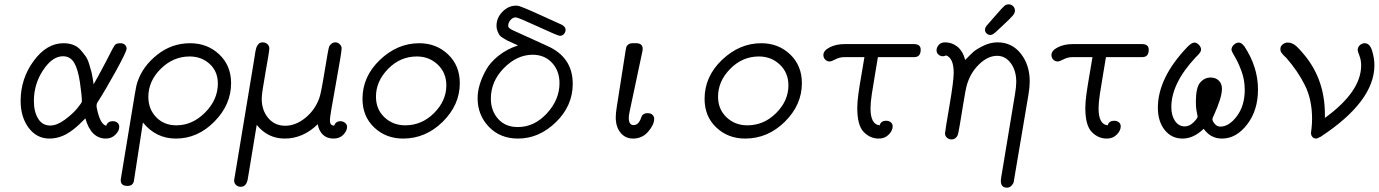

<svg xmlns="http://www.w3.org/2000/svg" viewBox="-20 -634 6348 884"><path d="M75 -169Q75 -272 135 -353.5Q195 -435 272 -435Q297 -435 317 -427.5Q337 -420 351 -404Q365 -388 374.5 -374.5Q384 -361 391 -337.5Q398 -314 401 -302.5Q404 -291 407.5 -269Q411 -247 411 -246Q429 -277 444 -305.5Q459 -334 468.5 -351.5Q478 -369 485.5 -384.5Q493 -400 497.5 -408Q502 -416 506 -422.5Q510 -429 514 -431Q518 -433 522 -434Q526 -435 533 -435Q549 -435 556 -427Q563 -419 563 -410Q563 -397 515 -309.5Q467 -222 429 -163Q423 -154 425 -140Q440 -62 469 -55Q476 -76 499 -76Q512 -76 520.5 -69Q529 -62 529 -50Q529 -31 511 -13.5Q493 4 468 4Q399 4 373 -89Q315 -28 270 -9Q239 4 208 4Q149 4 112 -45.5Q75 -95 75 -169ZM136 -169Q136 -120 155.5 -88Q175 -56 211 -56Q242 -56 278 -82.5Q314 -109 335.5 -135Q357 -161 357 -167Q357 -194 348 -255Q339 -316 321 -346Q303 -375 270 -375Q221 -375 178.5 -311Q136 -247 136 -169Z M536 197Q536 189 537 186L601 -202Q607 -240 613 -257Q637 -329 704 -382Q771 -435 855 -435Q935 -435 989.5 -383.5Q1044 -332 1044 -251Q1044 -152 967 -74Q890 4 790 4Q698 4 638 -70L597 196Q594 222 567 222Q536 222 536 197ZM663 -188Q663 -132 699 -94.5Q735 -57 792 -57Q866 -57 924.5 -116Q983 -175 983 -249Q983 -305 945.5 -339.5Q908 -374 853 -374Q778 -374 720.5 -317.5Q663 -261 663 -188Z M1058 197Q1058 192 1060 184L1151 -365Q1152 -371 1153.5 -381.5Q1155 -392 1156 -397Q1157 -402 1159 -410Q1161 -418 1163.5 -422Q1166 -426 1169.5 -430.5Q1173 -435 1178 -437Q1183 -439 1190 -439Q1202 -439 1211 -431Q1220 -423 1220 -411Q1220 -398 1202.5 -301Q1185 -204 1185 -180Q1185 -126 1215 -90.5Q1245 -55 1293 -55Q1341 -55 1385.5 -91Q1430 -127 1450 -182Q1458 -203 1475 -308Q1492 -413 1496 -421Q1507 -439 1524 -439Q1536 -439 1544.5 -430Q1553 -421 1553 -412Q1553 -394 1526 -246Q1499 -98 1499 -83Q1499 -68 1503 -62.5Q1507 -57 1518 -55Q1526 -76 1547 -76Q1559 -76 1568.5 -68.5Q1578 -61 1578 -50Q1578 -32 1561 -14Q1544 4 1516 4Q1485 4 1466.5 -14Q1448 -32 1443 -62Q1375 4 1291 4Q1213 4 1162 -59L1121 189Q1115 226 1088 226Q1076 226 1067 218Q1058 210 1058 197Z M1649 -179Q1649 -282 1729.5 -358.5Q1810 -435 1910 -435Q1989 -435 2043 -383.5Q2097 -332 2097 -251Q2097 -151 2018.5 -73.5Q1940 4 1836 4Q1757 4 1703 -47Q1649 -98 1649 -179ZM1711 -189Q1711 -131 1750 -94Q1789 -57 1846 -57Q1922 -57 1978.5 -113.5Q2035 -170 2035 -241Q2035 -299 1995.5 -336.5Q1956 -374 1899 -374Q1823 -374 1767 -317Q1711 -260 1711 -189Z M2179 -182Q2179 -212 2188.5 -244Q2198 -276 2217.5 -311.5Q2237 -347 2275.5 -377.5Q2314 -408 2365 -425Q2358 -428 2339.5 -436.5Q2321 -445 2314.5 -448Q2308 -451 2295.5 -459Q2283 -467 2279 -473.5Q2275 -480 2270.5 -491Q2266 -502 2266 -515Q2266 -552 2293.5 -580Q2321 -608 2356 -608H2361Q2373 -608 2461 -568Q2517 -542 2558 -524Q2559 -524 2561.5 -522.5Q2564 -521 2565.5 -520.5Q2567 -520 2569.5 -518.5Q2572 -517 2573 -516Q2574 -515 2576 -513Q2578 -511 2579.5 -509.5Q2581 -508 2582 -506Q2583 -504 2583.5 -501.5Q2584 -499 2584 -496Q2584 -486 2576.5 -477.5Q2569 -469 2558 -469Q2549 -469 2457 -511.5Q2365 -554 2355 -554Q2341 -554 2330.5 -542Q2320 -530 2320 -517V-512Q2322 -504 2340.5 -495Q2359 -486 2501 -422Q2617 -370 2617 -248Q2617 -147 2539.5 -71.5Q2462 4 2365 4Q2283 4 2231 -50Q2179 -104 2179 -182ZM2240 -180Q2240 -124 2273.5 -86.5Q2307 -49 2364 -49Q2440 -49 2498 -112Q2556 -175 2556 -251Q2556 -308 2521.5 -345Q2487 -382 2432 -382H2431Q2359 -381 2299.5 -320Q2240 -259 2240 -180Z M2815 -94Q2815 -111 2819 -137L2861 -405Q2863 -414 2864 -418.5Q2865 -423 2872.5 -429Q2880 -435 2893 -435H2909Q2939 -435 2939 -409Q2939 -403 2938 -399L2879 -121Q2875 -103 2875 -92Q2875 -58 2897 -58Q2917 -58 2928 -82Q2929 -84 2931.5 -91Q2934 -98 2936 -101.5Q2938 -105 2944.5 -109Q2951 -113 2960 -113H2961Q2977 -113 2984.5 -105Q2992 -97 2992 -87Q2992 -60 2964.5 -28Q2937 4 2895 4Q2859 4 2837 -23Q2815 -50 2815 -94Z M3224 -179Q3224 -282 3304.5 -358.5Q3385 -435 3485 -435Q3564 -435 3618 -383.5Q3672 -332 3672 -251Q3672 -151 3593.5 -73.5Q3515 4 3411 4Q3332 4 3278 -47Q3224 -98 3224 -179ZM3286 -189Q3286 -131 3325 -94Q3364 -57 3421 -57Q3497 -57 3553.5 -113.5Q3610 -170 3610 -241Q3610 -299 3570.5 -336.5Q3531 -374 3474 -374Q3398 -374 3342 -317Q3286 -260 3286 -189Z M3771 -381Q3771 -401 3800 -416Q3829 -431 3869 -431H4188Q4219 -431 4219 -405Q4219 -371 4189 -371H4022Q4018 -345 4009 -293Q4000 -241 3994 -201Q3988 -161 3988 -135Q3988 -61 4030 -57Q4036 -78 4060 -78Q4073 -78 4081.5 -71Q4090 -64 4090 -52Q4090 -33 4072 -14.5Q4054 4 4026 4Q3986 4 3956.5 -26.5Q3927 -57 3927 -137Q3927 -165 3932.5 -204Q3938 -243 3947 -294Q3956 -345 3960 -371H3869Q3846 -371 3827 -361Q3808 -351 3800 -351Q3788 -351 3779.5 -359.5Q3771 -368 3771 -381Z M4332 -439Q4363 -439 4388 -419Q4413 -399 4424 -358Q4445 -380 4460.5 -394Q4476 -408 4508 -423.5Q4540 -439 4573 -439Q4639 -439 4680 -387Q4721 -335 4721 -259Q4721 -233 4715 -197L4649 193Q4649 197 4647.5 204Q4646 211 4637.5 220.5Q4629 230 4616 230Q4588 230 4588 198Q4588 191 4589 187L4653 -199Q4659 -235 4659 -257Q4659 -309 4634 -343Q4609 -377 4571 -377Q4528 -377 4487 -337Q4446 -297 4430 -237Q4426 -222 4417 -167.5Q4408 -113 4400 -64.5Q4392 -16 4389 -11Q4380 8 4361 8Q4349 8 4340 0Q4331 -8 4331 -20Q4331 -28 4351 -144.5Q4371 -261 4371 -299Q4371 -366 4336 -379Q4329 -375 4321 -375Q4309 -375 4300.5 -383Q4292 -391 4292 -403Q4292 -415 4302 -427Q4312 -439 4332 -439ZM4515 -497Q4515 -509 4529 -523Q4543 -539 4564 -563Q4596 -600 4604.5 -607Q4613 -614 4624 -614Q4636 -614 4644.5 -605.5Q4653 -597 4653 -585Q4653 -574 4642.5 -561.5Q4632 -549 4591 -511Q4573 -495 4563 -485Q4549 -473 4540 -473Q4530 -473 4522.5 -480Q4515 -487 4515 -497Z M4821 -381Q4821 -401 4850 -416Q4879 -431 4919 -431H5238Q5269 -431 5269 -405Q5269 -371 5239 -371H5072Q5068 -345 5059 -293Q5050 -241 5044 -201Q5038 -161 5038 -135Q5038 -61 5080 -57Q5086 -78 5110 -78Q5123 -78 5131.5 -71Q5140 -64 5140 -52Q5140 -33 5122 -14.5Q5104 4 5076 4Q5036 4 5006.5 -26.5Q4977 -57 4977 -137Q4977 -165 4982.5 -204Q4988 -243 4997 -294Q5006 -345 5010 -371H4919Q4896 -371 4877 -361Q4858 -351 4850 -351Q4838 -351 4829.5 -359.5Q4821 -368 4821 -381Z M5311 -138Q5311 -276 5448 -419Q5467 -438 5479 -438Q5490 -438 5500 -427.5Q5510 -417 5510 -406Q5510 -401 5507 -395.5Q5504 -390 5501 -386.5Q5498 -383 5492.5 -377.5Q5487 -372 5485 -370Q5373 -250 5373 -141Q5373 -102 5390 -77Q5407 -52 5435 -52Q5456 -52 5475 -70.5Q5494 -89 5494 -98Q5494 -101 5492 -108.5Q5490 -116 5488 -130.5Q5486 -145 5486 -166Q5486 -230 5505 -253Q5525 -277 5554 -277Q5577 -277 5591.5 -263Q5606 -249 5606 -226Q5606 -202 5595 -169.5Q5584 -137 5573 -113Q5562 -89 5562 -87Q5562 -76 5573 -63.5Q5584 -51 5598 -51Q5639 -51 5675 -99.5Q5711 -148 5711 -220Q5711 -267 5695.5 -308Q5680 -349 5665 -373.5Q5650 -398 5650 -405Q5650 -418 5661 -428Q5672 -438 5683 -438Q5696 -438 5709 -421Q5772 -326 5772 -222Q5772 -126 5722 -61Q5672 4 5606 4Q5554 4 5522 -41Q5475 4 5425 4Q5374 4 5342.5 -35.5Q5311 -75 5311 -138Z M5875 -408Q5875 -421 5885.5 -429.5Q5896 -438 5909 -438Q5926 -438 5941.5 -427Q5957 -416 5988 -378Q6080 -265 6080 -108V-91Q6247 -212 6247 -333Q6247 -357 6239 -377.5Q6231 -398 6231 -403Q6231 -417 6241 -426Q6251 -435 6263 -435Q6287 -435 6297.5 -400Q6308 -365 6308 -334Q6308 -167 6060 -4Q6044 4 6040 4Q6029 4 6022.5 -3.5Q6016 -11 6016 -22Q6016 -24 6018.5 -43.5Q6021 -63 6021 -87Q6021 -175 5988.5 -240.5Q5956 -306 5902 -368Q5900 -370 5895 -374.5Q5890 -379 5888.5 -381Q5887 -383 5883.5 -387Q5880 -391 5878.5 -393.5Q5877 -396 5876 -400Q5875 -404 5875 -408Z"/></svg>

Font: CMU Typewriter Text
Style: LightOblique
Weight: 200
Italic angle: -9.46001°
Version: Version 0.7.0